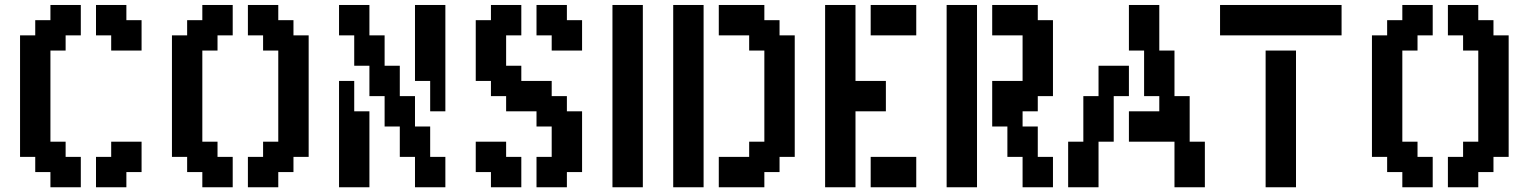

<svg xmlns="http://www.w3.org/2000/svg" viewBox="-20 -708 6290 790"><path d="M437.5 62.5H375V0V-62.5H437.5V-125H500H562.5V-62.5V0H500V62.5ZM250 62.5H187.5V0H125V-62.5H62.5V-125V-187.5V-250V-312.5V-375V-437.5V-500V-562.5H125V-625H187.5V-687.5H250H312.5V-625V-562.5H250V-500H187.5V-437.5V-375V-312.5V-250V-187.5V-125H250V-62.5H312.5V0V62.5ZM500 -500H437.5V-562.5H375V-625V-687.5H437.5H500V-625H562.5V-562.5V-500Z M1062.5 62.5H1000V0V-62.5H1062.5V-125H1125V-187.5V-250V-312.5V-375V-437.5V-500H1062.5V-562.5H1000V-625V-687.5H1062.5H1125V-625H1187.5V-562.5H1250V-500V-437.5V-375V-312.5V-250V-187.5V-125V-62.5H1187.5V0H1125V62.5ZM875 62.5H812.5V0H750V-62.5H687.5V-125V-187.5V-250V-312.5V-375V-437.5V-500V-562.5H750V-625H812.5V-687.5H875H937.5V-625V-562.5H875V-500H812.5V-437.5V-375V-312.5V-250V-187.5V-125H875V-62.5H937.5V0V62.5Z M1750 -250V-312.5V-375H1687.5V-437.5V-500V-562.5V-625V-687.5H1750H1812.5V-625V-562.5V-500V-437.5V-375V-312.5V-250ZM1750 62.5H1687.5V0V-62.5H1625V-125V-187.5H1562.5V-250V-312.5H1500V-375V-437.5H1437.5V-500V-562.5H1375V-625V-687.5H1437.5H1500V-625V-562.5H1562.5V-500V-437.5H1625V-375V-312.5H1687.5V-250V-187.5H1750V-125V-62.5H1812.5V0V62.5ZM1437.5 62.5H1375V0V-62.5V-125V-187.5V-250V-312.5V-375H1437.5V-312.5V-250H1500V-187.5V-125V-62.5V0V62.5Z M2250 62.5H2187.5V0V-62.5H2250V-125V-187.5H2187.5V-250H2125H2062.5V-312.5H2000V-375H1937.5V-437.5V-500V-562.5V-625H2000V-687.5H2062.5H2125V-625V-562.5H2062.5V-500V-437.5H2125V-375H2187.5H2250V-312.5H2312.5V-250H2375V-187.5V-125V-62.5V0H2312.5V62.5ZM2062.5 62.5H2000V0H1937.5V-62.5V-125H2000H2062.5V-62.5H2125V0V62.5ZM2312.5 -500H2250V-562.5H2187.5V-625V-687.5H2250H2312.5V-625H2375V-562.5V-500Z M2562.5 62.5H2500V0V-62.5V-125V-187.5V-250V-312.5V-375V-437.5V-500V-562.5V-625V-687.5H2562.5H2625V-625V-562.5V-500V-437.5V-375V-312.5V-250V-187.5V-125V-62.5V0V62.5Z M3062.5 62.5H3000H2937.5V0V-62.5H3000H3062.5V-125H3125V-187.5V-250V-312.5V-375V-437.5V-500H3062.5V-562.5H3000H2937.5V-625V-687.5H3000H3062.5H3125V-625H3187.5V-562.5H3250V-500V-437.5V-375V-312.5V-250V-187.5V-125V-62.5H3187.5V0H3125V62.5ZM2812.5 62.5H2750V0V-62.5V-125V-187.5V-250V-312.5V-375V-437.5V-500V-562.5V-625V-687.5H2812.5H2875V-625V-562.5V-500V-437.5V-375V-312.5V-250V-187.5V-125V-62.5V0V62.5Z M3687.5 62.5H3625H3562.5V0V-62.5H3625H3687.5H3750V0V62.5ZM3437.5 62.5H3375V0V-62.5V-125V-187.5V-250V-312.5V-375V-437.5V-500V-562.5V-625V-687.5H3437.5H3500V-625V-562.5V-500V-437.5V-375H3562.5H3625V-312.5V-250H3562.5H3500V-187.5V-125V-62.5V0V62.5ZM3687.5 -562.5H3625H3562.5V-625V-687.5H3625H3687.5H3750V-625V-562.5Z M4250 62.5H4187.5V0V-62.5H4125V-125V-187.5H4062.5V-250V-312.5V-375H4125H4187.5V-437.5V-500V-562.5H4125H4062.5V-625V-687.5H4125H4187.5H4250V-625H4312.5V-562.5V-500V-437.5V-375V-312.5H4250V-250H4187.5V-187.5H4250V-125V-62.5H4312.5V0V62.5ZM3937.5 62.5H3875V0V-62.5V-125V-187.5V-250V-312.5V-375V-437.5V-500V-562.5V-625V-687.5H3937.5H4000V-625V-562.5V-500V-437.5V-375V-312.5V-250V-187.5V-125V-62.5V0V62.5Z M4875 62.5H4812.5V0V-62.5V-125H4750H4687.5H4625V-187.5V-250H4687.5H4750V-312.5H4687.5V-375V-437.5V-500H4625V-562.5V-625V-687.5H4687.5H4750V-625V-562.5V-500H4812.5V-437.5V-375V-312.5H4875V-250V-187.5V-125H4937.5V-62.5V0V62.5ZM4437.5 62.5H4375V0V-62.5V-125H4437.5V-187.5V-250V-312.5H4500V-375V-437.5H4562.5H4625V-375V-312.5H4562.5V-250V-187.5V-125H4500V-62.5V0V62.5Z M5250 62.5H5187.5V0V-62.5V-125V-187.5V-250V-312.5V-375V-437.5V-500H5250H5312.5V-437.5V-375V-312.5V-250V-187.5V-125V-62.5V0V62.5ZM5437.5 -562.5H5375H5312.5H5250H5187.5H5125H5062.5H5000V-625V-687.5H5062.5H5125H5187.5H5250H5312.5H5375H5437.5H5500V-625V-562.5Z M6000 62.5H5937.5V0V-62.5H6000V-125H6062.5V-187.5V-250V-312.5V-375V-437.5V-500H6000V-562.5H5937.5V-625V-687.5H6000H6062.5V-625H6125V-562.5H6187.5V-500V-437.5V-375V-312.5V-250V-187.5V-125V-62.5H6125V0H6062.5V62.5ZM5812.5 62.5H5750V0H5687.5V-62.5H5625V-125V-187.5V-250V-312.5V-375V-437.5V-500V-562.5H5687.5V-625H5750V-687.5H5812.5H5875V-625V-562.5H5812.5V-500H5750V-437.5V-375V-312.5V-250V-187.5V-125H5812.5V-62.5H5875V0V62.5Z"/></svg>

Font: PixelArmy
Style: Medium
Weight: 500
Version: Version 001.000